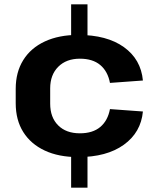

<svg xmlns="http://www.w3.org/2000/svg" viewBox="-20 -810 713 880"><path d="M381 -790V-631H306V-790ZM381 -109V50H306V-109ZM338 -90Q249 -90 185 -120Q121 -150 86.5 -205Q52 -260 52 -337V-403Q52 -479 86.5 -534.5Q121 -590 185.5 -620Q250 -650 338 -650Q470 -650 548 -594Q626 -538 635 -441L484 -430Q474 -483 439.5 -512Q405 -541 346 -541Q284 -541 247 -504Q210 -467 210 -405V-335Q210 -272 246.5 -235.5Q283 -199 346 -199Q405 -199 439.5 -228Q474 -257 484 -310L635 -299Q626 -203 547.5 -146.5Q469 -90 338 -90Z"/></svg>

Font: Pathway Extreme 8pt Thin 12pt
Style: Bold
Weight: 700
Version: Version 1.001;gftools[0.9.26]